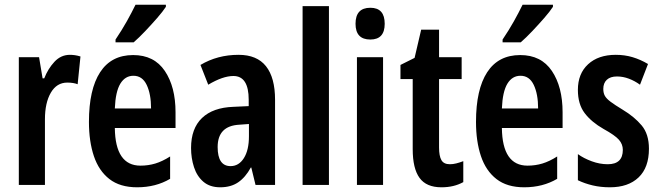

<svg xmlns="http://www.w3.org/2000/svg" viewBox="-20 -786 2807 816"><path d="M277 -553Q287 -553 298 -551.5Q309 -550 322 -546L310 -428Q292 -435 266 -435Q221 -435 196 -392Q171 -349 171 -279V0H60V-543H146L161 -453H168Q184 -494 211.5 -523.5Q239 -553 277 -553Z M546 -552Q635 -552 680.5 -484.5Q726 -417 726 -309V-242H468Q470 -82 577 -82Q610 -82 640 -91Q670 -100 703 -121V-26Q642 10 563 10Q490 10 445 -25Q400 -60 379 -122.5Q358 -185 358 -268Q358 -406 405.5 -479Q453 -552 546 -552ZM547 -464Q512 -464 491.5 -430.5Q471 -397 468 -325H622Q622 -386 603.5 -425Q585 -464 547 -464ZM685 -757Q672 -737 648 -709.5Q624 -682 597.5 -654Q571 -626 548 -606H471V-618Q498 -658 519 -695.5Q540 -733 556 -766H685Z M994 -553Q1072 -553 1110.5 -504.5Q1149 -456 1149 -362V0H1066L1048 -74H1046Q1023 -32 992 -11Q961 10 916 10Q872 10 844.5 -13.5Q817 -37 804.5 -75.5Q792 -114 792 -157Q792 -240 838.5 -284.5Q885 -329 972 -332L1037 -335V-362Q1037 -463 972 -463Q927 -463 865 -426L832 -510Q904 -553 994 -553ZM997 -256Q905 -251 905 -161Q905 -80 960 -80Q995 -80 1016.5 -114Q1038 -148 1038 -207V-259Z M1378 0H1266V-760H1378Z M1554 -753Q1615 -753 1615 -685Q1615 -618 1554 -618Q1491 -618 1491 -685Q1491 -753 1554 -753ZM1608 -543V0H1497V-543Z M1892 -88Q1905 -88 1919 -91.5Q1933 -95 1949 -101V-12Q1929 -1 1906 4.5Q1883 10 1856 10Q1792 10 1763 -30Q1734 -70 1734 -152V-450H1682V-510L1742 -540L1770 -660H1846V-543H1942V-450H1846V-159Q1846 -123 1856 -105.5Q1866 -88 1892 -88Z M2191 -552Q2280 -552 2325.5 -484.5Q2371 -417 2371 -309V-242H2113Q2115 -82 2222 -82Q2255 -82 2285 -91Q2315 -100 2348 -121V-26Q2287 10 2208 10Q2135 10 2090 -25Q2045 -60 2024 -122.5Q2003 -185 2003 -268Q2003 -406 2050.5 -479Q2098 -552 2191 -552ZM2192 -464Q2157 -464 2136.5 -430.5Q2116 -397 2113 -325H2267Q2267 -386 2248.5 -425Q2230 -464 2192 -464ZM2330 -757Q2317 -737 2293 -709.5Q2269 -682 2242.5 -654Q2216 -626 2193 -606H2116V-618Q2143 -658 2164 -695.5Q2185 -733 2201 -766H2330Z M2738 -154Q2738 -74 2694 -32Q2650 10 2572 10Q2533 10 2499 2Q2465 -6 2436 -20V-131Q2461 -113 2495 -100.5Q2529 -88 2563 -88Q2627 -88 2627 -149Q2627 -173 2610.5 -192Q2594 -211 2545 -238Q2494 -267 2465 -305Q2436 -343 2436 -404Q2436 -473 2479.5 -513Q2523 -553 2597 -553Q2635 -553 2668.5 -543Q2702 -533 2734 -514L2700 -426Q2678 -442 2653 -451.5Q2628 -461 2602 -461Q2574 -461 2559 -447Q2544 -433 2544 -408Q2544 -391 2550.5 -379Q2557 -367 2575 -353.5Q2593 -340 2626 -320Q2676 -290 2707 -253Q2738 -216 2738 -154Z"/></svg>

Font: Noto Sans Khmer UI ExtraCondensed SemiBold
Style: Regular
Weight: 600
Width: 2
Designer: Danh Hong and the Monotype Design Team
Foundry: Monotype Imaging Inc.
Version: Version 2.002; ttfautohint (v1.8.4.7-5d5b)